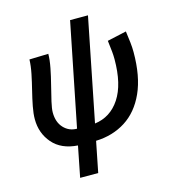

<svg xmlns="http://www.w3.org/2000/svg" viewBox="-118 -731 904 1006"><g transform="rotate(-15 334.0 -228.0)"><path d="M192 178 225 11Q136 5 89 -49.5Q42 -104 42 -180Q42 -210 49.5 -249Q57 -288 67.5 -330Q78 -372 86.5 -413.5Q95 -455 96 -490L199 -493Q199 -461 190.5 -417.5Q182 -374 170.5 -329.5Q159 -285 150.5 -247.5Q142 -210 142 -190Q142 -137 171 -106Q200 -75 243 -75L355 -634H452L341 -77Q427 -88 477 -164Q527 -240 527 -376Q527 -396 525 -417Q523 -438 518 -478L622 -501Q627 -465 630 -438Q633 -411 633 -386Q633 -255 593.5 -167.5Q554 -80 484 -35.5Q414 9 323 12L290 178Z"/></g></svg>

Font: Source Sans 3 Semibold
Style: Italic
Weight: 600
Italic angle: -11°
Designer: Paul D. Hunt
Foundry: Adobe
Version: Version 3.052;hotconv 1.1.0;makeotfexe 2.6.0